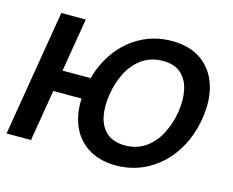

<svg xmlns="http://www.w3.org/2000/svg" viewBox="-115 -672 975 803"><g transform="rotate(15 373.0 -271.0)"><path d="M332 -314.5 316.9 -222.2H25.9L41 -314.5ZM165.5 -545.9 74.7 0H-31.2L59.6 -545.9ZM444.3 11.2Q368.2 10.7 317.1 -24.7Q266.1 -60.1 245.6 -123.5Q225.1 -187 239.3 -270.5Q252.9 -355 294.7 -418.5Q336.4 -481.9 399.2 -517.3Q461.9 -552.7 538.1 -552.7Q614.3 -552.7 665 -517.3Q715.8 -481.9 736.6 -418.5Q757.3 -355 743.7 -270.5Q729.5 -187 687.7 -123.5Q646 -60.1 583.3 -24.7Q520.5 10.7 444.3 11.2ZM459.5 -79.6Q511.2 -80.1 548.1 -106.2Q585 -132.3 607.7 -175.5Q630.4 -218.8 639.2 -270.5Q647.9 -322.8 639.4 -366.2Q630.9 -409.7 602.5 -436Q574.2 -462.4 522.9 -462.4Q471.2 -462.4 433.8 -436Q396.5 -409.7 373.8 -366.5Q351.1 -323.2 342.8 -270.5Q334 -218.8 342.3 -175.3Q350.6 -131.8 379.4 -106Q408.2 -80.1 459.5 -79.6Z"/></g></svg>

Font: Inter Tight Medium
Style: Italic
Weight: 500
Italic angle: -9.39999°
Designer: Rasmus Andersson
Foundry: rsms
Version: Version 3.004